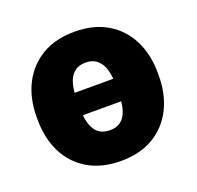

<svg xmlns="http://www.w3.org/2000/svg" viewBox="-102 -647 787 766"><g transform="rotate(-20 291.5 -264.0)"><path d="M288.6 10.3Q207 10.3 149.2 -23.7Q91.3 -57.6 60.8 -118.4Q30.3 -179.2 30.3 -259.3V-269Q30.3 -348.1 60.8 -408.7Q91.3 -469.2 148.9 -503.7Q206.5 -538.1 287.6 -538.1Q369.1 -538.1 426.5 -503.9Q483.9 -469.7 514.4 -409.2Q544.9 -348.6 544.9 -269V-259.3Q544.9 -179.7 514.4 -118.9Q483.9 -58.1 426.5 -23.9Q369.1 10.3 288.6 10.3ZM288.6 -120.1Q313.5 -120.1 330.1 -130.9Q346.7 -141.6 356.2 -162.1Q365.7 -182.6 368.7 -210.9L367.7 -213.4H207.5L206.5 -210.9Q209.5 -182.6 219 -162.1Q228.5 -141.6 245.6 -130.9Q262.7 -120.1 288.6 -120.1ZM207 -308.6H368.7L369.6 -311Q367.2 -339.8 357.7 -361.6Q348.1 -383.3 330.8 -395.3Q313.5 -407.2 287.6 -407.2Q261.2 -407.2 243.9 -395.3Q226.6 -383.3 217.5 -361.6Q208.5 -339.8 206.1 -311Z"/></g></svg>

Font: Roboto Slab LO Black
Style: Regular
Weight: 900
Designer: Google
Version: Version 2.000